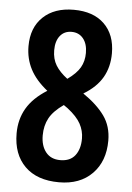

<svg xmlns="http://www.w3.org/2000/svg" viewBox="-53 -764 560 814"><g transform="rotate(5 227.0 -357.0)"><path d="M228 -724Q312 -724 358.5 -678.5Q405 -633 405 -554Q405 -496 379.5 -451.5Q354 -407 299 -374Q359 -333 390.5 -289Q422 -245 422 -184Q422 -96 370 -43Q318 10 229 10Q135 10 83.5 -41Q32 -92 32 -181Q32 -241 59.5 -288Q87 -335 146 -372Q96 -412 73 -456.5Q50 -501 50 -554Q50 -633 98 -678.5Q146 -724 228 -724ZM227 -630Q196 -630 178 -607.5Q160 -585 160 -546Q160 -509 176.5 -482Q193 -455 226 -430Q264 -457 279.5 -484Q295 -511 295 -546Q295 -585 276.5 -607.5Q258 -630 227 -630ZM143 -182Q143 -138 164.5 -111Q186 -84 226 -84Q268 -84 289 -111Q310 -138 310 -183Q310 -216 294 -245.5Q278 -275 238 -306L221 -318Q178 -288 160.5 -256Q143 -224 143 -182Z"/></g></svg>

Font: Noto Sans Lao UI ExtCond SemBd
Style: Regular
Weight: 600
Width: 2
Designer: Monotype Design Team
Foundry: Monotype Imaging Inc.
Version: Version 2.000; ttfautohint (v1.8.4.7-5d5b)